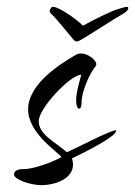

<svg xmlns="http://www.w3.org/2000/svg" viewBox="-20 -588 394 560"><path d="M351 -568C346 -568 338 -566 326 -562C315 -559 299 -552 278 -542C257 -532 238 -522 222 -513C203 -532 169 -555 153 -562C145 -566 139 -568 134 -568C131 -568 128 -565 126 -560C125 -559 125 -558 125 -557C125 -553 127 -550 131 -546C139 -540 188 -480 193 -474C194 -473 198 -467 203 -467C208 -467 215 -471 220 -474C231 -480 321 -538 336 -546C345 -551 351 -556 353 -560C354 -562 354 -564 354 -565C354 -567 353 -568 351 -568ZM100 -48C142 -48 193 -67 193 -108C193 -114 192 -120 190 -126C223 -142 319 -189 319 -207C319 -208 318 -208 317 -208C302 -208 201 -155 175 -144C140 -175 93 -195 93 -235C93 -272 185 -370 217 -370C214 -357 202 -321 202 -294C202 -285 205 -271 210 -271C215 -271 218 -277 218 -290C218 -322 243 -377 259 -395C260 -398 261 -399 261 -400C261 -413 237 -432 216 -432C211 -432 206 -431 201 -428C156 -402 62 -343 62 -269C62 -199 149 -145 159 -130C148 -122 84 -95 51 -95C31 -95 21 -90 21 -79C21 -64 70 -48 100 -48Z"/></svg>

Font: Comforter
Style: Regular
Weight: 400
Designer: Robert E. Leuschke
Foundry: Robert E. Leuschke
Version: Version 1.013; ttfautohint (v1.8.3)